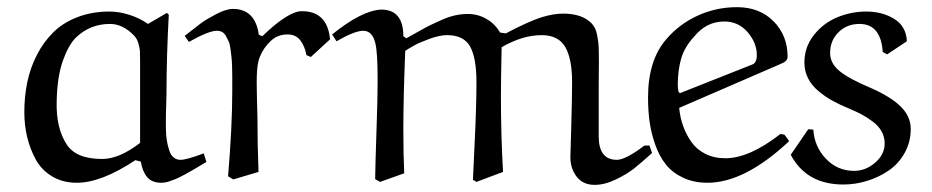

<svg xmlns="http://www.w3.org/2000/svg" viewBox="-20 -498 2603 536"><path d="M393.1 -431.2 445.8 -461.9 451.2 -457Q444.8 -337.9 444.8 -238.8Q444.8 -229 444.1 -209.2Q443.4 -189.5 443.1 -174.3Q442.9 -159.2 443.1 -139.4Q443.4 -119.6 445.8 -105.5Q448.2 -91.3 452.4 -78.4Q456.5 -65.4 464.6 -58.6Q472.7 -51.8 483.9 -51.8Q500.5 -51.8 548.8 -69.8L556.2 -45.9Q553.2 -44.4 542.5 -37.8Q531.7 -31.2 527.6 -28.8Q523.4 -26.4 513.2 -20.5Q502.9 -14.6 497.6 -11.7Q492.2 -8.8 483.2 -4.2Q474.1 0.5 468 2.7Q461.9 4.9 454.6 7.6Q447.3 10.3 441.4 11.2Q435.5 12.2 430.2 12.2Q404.3 12.2 391.1 -3.2Q377.9 -18.6 373 -46.9L357.9 -50.8Q262.7 12.2 194.8 12.2Q155.3 12.2 125.5 -5.6Q95.7 -23.4 79.6 -53.2Q63.5 -83 55.7 -116Q47.9 -148.9 47.9 -185.1Q47.9 -228.5 56.2 -268.6Q64.5 -308.6 83 -344.7Q101.6 -380.9 128.7 -407.7Q155.8 -434.6 196.3 -450.2Q236.8 -465.8 286.1 -465.8Q311.5 -465.8 340.6 -456.8Q369.6 -447.8 393.1 -431.2ZM371.1 -99.1V-329.1Q371.1 -346.2 370.6 -355.5Q370.1 -364.7 366.2 -377.4Q362.3 -390.1 355 -397.9Q323.2 -431.2 287.1 -431.2Q231.4 -431.2 191.9 -393.1Q171.4 -373 155.5 -328.4Q139.6 -283.7 138.2 -214.8Q136.2 -140.6 166 -95.2Q191.9 -54.2 265.1 -54.2Q313 -54.2 371.1 -99.1Z M847.7 -338.9 835.4 -344.2Q831.1 -368.7 818.4 -385.3Q805.7 -401.9 782.7 -401.9Q754.9 -401.9 735.4 -383.3Q715.8 -364.7 705.6 -339.8Q699.2 -324.7 697.5 -298.6Q695.8 -272.5 697.3 -225.3Q698.7 -178.2 698.7 -169.9Q698.7 -94.2 701.7 -18.1L631.3 2.9L616.7 -5.9Q628.4 -145.5 628.4 -243.2Q628.4 -247.6 628.4 -256.3Q628.4 -275.4 628.4 -284.9Q628.4 -294.4 627.9 -311.8Q627.4 -329.1 626.2 -338.9Q625 -348.6 623.3 -362.1Q621.6 -375.5 618.2 -382.8Q614.7 -390.1 610.4 -397.9Q606 -405.8 599.6 -408.9Q593.3 -412.1 585.4 -412.1Q562.5 -412.1 507.3 -380.9L495.6 -397.9Q525.9 -421.9 541 -433.1Q556.2 -444.3 583.7 -458.7Q611.3 -473.1 630.4 -473.1Q692.4 -473.1 702.6 -400.9L712.4 -397Q784.7 -466.8 822.8 -466.8Q894 -466.8 901.4 -388.2Z M1300.3 3.9Q1300.3 -2 1305.2 -102.1Q1310.1 -202.1 1310.1 -269Q1310.1 -335.9 1292.5 -367.9Q1274.9 -399.9 1228 -399.9Q1207 -399.9 1178.5 -389.4Q1149.9 -378.9 1135.3 -370.6Q1120.6 -362.3 1111.3 -356Q1106 -224.6 1106 -139.2Q1106 -65.4 1108.4 -14.2L1041 9.8L1027.3 2Q1027.8 -39.1 1031 -131.6Q1034.2 -224.1 1034.2 -272.9Q1034.2 -353 1027.8 -377.4Q1019.5 -412.1 994.1 -412.1Q970.2 -412.1 919.4 -382.8L907.2 -401.9Q990.7 -469.2 1044.4 -471.2Q1106 -471.2 1106 -397L1114.3 -391.1Q1121.1 -394.5 1145 -408.2Q1168.9 -421.9 1180.9 -427.7Q1192.9 -433.6 1213.4 -442.6Q1233.9 -451.7 1251.5 -455.3Q1269 -459 1286.1 -459Q1314 -459 1337.9 -445.3Q1361.8 -431.6 1376 -407.2L1392.1 -404.8Q1458 -439.5 1493.2 -450.2Q1525.4 -460 1552.2 -460Q1604.5 -460 1631.3 -433.1Q1636.7 -427.2 1640.6 -419.9Q1644.5 -412.6 1646.7 -401.6Q1648.9 -390.6 1650.1 -380.9Q1651.4 -371.1 1651.6 -354Q1651.9 -336.9 1651.9 -324.2Q1651.9 -311.5 1651.6 -287.8Q1651.4 -264.2 1651.4 -248V-117.2Q1651.4 -51.8 1702.1 -51.8Q1726.1 -51.8 1779.3 -91.8H1793L1800.3 -70.8Q1771 -44.4 1751 -28.3Q1731 -12.2 1699.5 2.9Q1668 18.1 1640.1 18.1Q1607.4 18.1 1589.8 -4.9Q1572.3 -27.8 1572.3 -59.1Q1572.3 -60.1 1574.7 -142.3Q1577.1 -224.6 1577.1 -269Q1577.1 -334 1557.9 -366.9Q1538.6 -399.9 1492.2 -399.9Q1438.5 -399.9 1380.4 -366.2Q1378.4 -274.4 1378.4 -228Q1378.4 -121.1 1384.3 -18.1L1310.1 9.8Z M1918 -396Q1891.1 -367.2 1881.6 -334.5Q1872.1 -301.8 1872.1 -259.8Q1872.1 -253.9 1874 -242.2L1877.9 -237.8L2080.1 -317.9Q2092.8 -322.3 2092.8 -344.2Q2092.8 -378.4 2067.1 -408.2Q2041.5 -438 2002 -438Q1952.1 -438 1918 -396ZM2157.7 -318.8 1876 -196.8Q1878.4 -171.4 1886.5 -147.9Q1894.5 -124.5 1909.2 -103Q1923.8 -81.5 1948.5 -68.8Q1973.1 -56.2 2004.9 -56.2Q2071.8 -56.2 2158.7 -124L2169.9 -122.1L2183.1 -104Q2059.1 12.2 1955.1 12.2Q1916.5 12.2 1886.7 -2Q1856.9 -16.1 1838.9 -38.8Q1820.8 -61.5 1809.3 -93.8Q1797.9 -126 1793.5 -157.7Q1789.1 -189.5 1789.1 -226.1Q1789.1 -329.6 1839.8 -388.2Q1876.5 -431.2 1928.2 -454.6Q1980 -478 2037.1 -478Q2100.6 -478 2139.6 -438.5Q2178.7 -398.9 2178.7 -339.8Q2178.7 -334 2175.3 -329.8Q2171.9 -325.7 2168.7 -324Q2165.5 -322.3 2157.7 -318.8Z M2511.7 -382.8 2456.5 -346.2 2444.3 -353Q2439 -431.2 2379.4 -431.2Q2344.2 -431.2 2320.8 -408Q2297.4 -384.8 2297.4 -350.1Q2297.4 -321.3 2323.5 -299.8Q2349.6 -278.3 2407.7 -253.9Q2466.3 -228.5 2494.4 -200.7Q2522.5 -172.9 2522.5 -138.2Q2522.5 -101.6 2505.6 -71.3Q2488.8 -41 2461.4 -22.2Q2434.1 -3.4 2401.1 6.8Q2368.2 17.1 2334.5 17.1Q2231.4 17.1 2187.5 -65.9L2236.3 -137.2L2250.5 -136.2Q2253.4 -88.9 2285.6 -54.9Q2317.9 -21 2364.3 -21Q2396.5 -21 2423.1 -43.9Q2449.7 -66.9 2449.7 -97.2Q2449.7 -115.2 2441.4 -130.6Q2433.1 -146 2417.2 -158Q2401.4 -169.9 2386.5 -178Q2371.6 -186 2350.6 -194.8Q2324.2 -205.6 2304 -216.8Q2283.7 -228 2264.9 -243.7Q2246.1 -259.3 2235.8 -279.5Q2225.6 -299.8 2225.6 -323.2Q2225.6 -366.2 2251.7 -399.7Q2277.8 -433.1 2316.9 -449.5Q2356 -465.8 2398.4 -465.8Q2442.9 -465.8 2476.3 -445.3Q2509.8 -424.8 2511.7 -382.8Z"/></svg>

Font: Aref Ruqaa
Style: Regular
Weight: 400
Designer: Abdoulla Aref
Version: Version 0.7